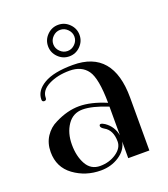

<svg xmlns="http://www.w3.org/2000/svg" viewBox="-126 -754 748 854"><g transform="rotate(-20 248.0 -327.0)"><path d="M206 10Q134 10 78.5 -30.5Q23 -71 23 -143Q23 -185 43.5 -216Q64 -247 96 -262Q155 -292 211 -292Q267 -292 338 -262Q337 -378 309.5 -416.5Q282 -455 225 -455Q168 -455 126.5 -434Q85 -413 85 -378Q85 -366 74.5 -366Q64 -366 64 -377Q64 -419 110.5 -446.5Q157 -474 248 -474Q438 -474 438 -250V0H338V-79Q331 -40 293 -15Q255 10 206 10ZM294 -177Q330 -152 338 -108V-244Q266 -273 220.5 -273Q175 -273 149 -235Q123 -197 123 -142Q123 -87 144.5 -48.5Q166 -10 209.5 -10Q253 -10 286 -32.5Q319 -55 319 -86Q319 -140 283 -160Q268 -169 268 -177Q268 -185 275 -185Q282 -185 294 -177ZM247.5 -515Q217 -515 195 -537Q173 -559 173 -589.5Q173 -620 195 -642Q217 -664 247.5 -664Q278 -664 300 -642Q322 -620 322 -589.5Q322 -559 300 -537Q278 -515 247.5 -515ZM213 -625Q198 -610 198 -590Q198 -570 213 -555Q228 -540 248 -540Q268 -540 283 -555Q298 -570 298 -590Q298 -610 283 -625Q268 -640 248 -640Q228 -640 213 -625Z"/></g></svg>

Font: Spirax
Style: Regular
Weight: 400
Designer: Brenda Gallo (gbrenda1987@gmail.com)
Foundry: Brenda Gallo
Version: Version 1.002